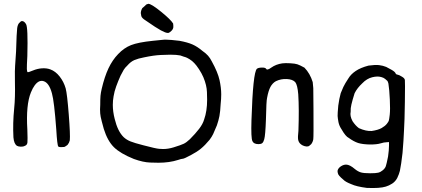

<svg xmlns="http://www.w3.org/2000/svg" viewBox="-20 -757 2196 998"><path d="M83 -640.6Q87.9 -646.5 92.8 -647.5Q105.5 -648.4 115.2 -631.8Q126 -616.2 122.1 -465.8Q119.1 -413.1 119.6 -398.4Q120.1 -383.8 124 -381.8Q127.9 -380.9 151.4 -390.6Q174.8 -400.4 198.7 -401.9Q222.7 -403.3 241.2 -396.5Q268.6 -386.7 290 -359.4Q311.5 -332 321.3 -297.9Q329.1 -268.6 337.4 -162.1Q345.7 -55.7 342.8 -27.3Q339.8 -14.6 331.1 -3.9Q321.3 3.9 314.5 6.8Q306.6 7.8 296.9 7.8Q287.1 7.8 283.2 4.9Q277.3 -1 272.5 -84Q261.7 -230.5 250 -271.5Q235.4 -326.2 207 -335Q196.3 -338.9 183.6 -334Q159.2 -322.3 140.6 -276.4Q114.3 -211.9 122.1 -84Q124 -30.3 122.6 -16.6Q121.1 -2.9 109.4 1Q100.6 5.9 87.9 5.4Q75.2 4.9 68.4 1Q52.7 -8.8 49.8 -43Q45.9 -116.2 53.7 -193.4Q59.6 -250 57.6 -331.1Q56.6 -398.4 58.6 -416Q60.5 -435.5 63.5 -489.3Q66.4 -588.9 69.3 -610.8Q72.3 -632.8 83 -640.6Z M501 -211.9Q501 -243.2 502.4 -259.3Q503.9 -275.4 508.8 -295.9Q523.4 -358.4 543.9 -401.9Q564.5 -445.3 593.8 -475.6Q624 -507.8 661.1 -522.5Q698.2 -537.1 774.4 -544.9Q796.9 -546.9 813 -548.8Q829.1 -550.8 834 -550.8H842.8Q852.5 -550.8 871.6 -549.3Q890.6 -547.9 913.1 -544.9Q955.1 -537.1 980.5 -525.9Q1005.9 -514.6 1031.2 -493.2Q1050.8 -479.5 1061.5 -467.3Q1072.3 -455.1 1081.1 -437.5Q1112.3 -380.9 1121.1 -340.8Q1129.9 -300.8 1129.9 -266.6Q1129.9 -243.2 1127 -216.8Q1125 -176.8 1120.6 -153.8Q1116.2 -130.9 1107.4 -105.5Q1094.7 -74.2 1087.9 -60.1Q1081.1 -45.9 1069.3 -30.3Q1045.9 -2 1024.4 15.6Q1002.9 33.2 972.7 48.8Q956.1 57.6 944.8 63Q933.6 68.4 928.7 68.4Q925.8 68.4 920.4 69.8Q915 71.3 906.2 74.2Q860.4 88.9 803.7 88.9Q796.9 88.9 760.7 87.9Q724.6 86.9 675.8 69.3Q605.5 41 572.3 8.3Q539.1 -24.4 519.5 -86.9Q506.8 -132.8 503.4 -149.4Q500 -166 500 -188.5Q500 -199.2 501 -211.9ZM576.2 -138.7Q591.8 -74.2 623 -43.9Q637.7 -30.3 658.2 -22Q678.7 -13.7 724.6 -2Q791 15.6 807.6 16.6Q824.2 17.6 828.1 17.6Q854.5 17.6 882.8 8.8Q920.9 -2.9 935.1 -9.8Q949.2 -16.6 966.8 -33.2Q996.1 -62.5 1015.1 -87.4Q1034.2 -112.3 1041 -135.7Q1056.6 -179.7 1056.6 -238.3Q1056.6 -243.2 1055.7 -278.3Q1054.7 -313.5 1037.1 -355.5Q1028.3 -376 1014.2 -397.5Q1000 -418.9 990.2 -428.7Q979.5 -440.4 965.3 -449.2Q951.2 -458 941.4 -460.9Q938.5 -460.9 931.2 -463.9Q923.8 -466.8 917 -468.8Q898.4 -472.7 865.2 -472.7Q851.6 -472.7 815.9 -471.2Q780.3 -469.7 729.5 -459Q698.2 -453.1 678.7 -444.8Q659.2 -436.5 641.6 -416Q629.9 -405.3 623 -394Q616.2 -382.8 606.4 -363.3Q593.8 -335 584 -308.1Q574.2 -281.2 570.3 -255.9Q566.4 -234.4 566.4 -211.9Q566.4 -176.8 576.2 -138.7ZM719.7 -714.8Q724.6 -718.8 730 -723.6Q735.4 -728.5 740.2 -733.4Q742.2 -734.4 746.6 -735.8Q751 -737.3 752 -737.3Q770.5 -734.4 818.8 -694.8Q867.2 -655.3 879.9 -634.8Q880.9 -628.9 880.9 -624V-615.2Q879.9 -605.5 871.1 -596.7Q862.3 -587.9 855.5 -585.9H851.6Q840.8 -585.9 816.4 -599.1Q792 -612.3 737.3 -650.4Q716.8 -663.1 714.4 -673.8Q711.9 -684.6 711.9 -688.5Q711.9 -701.2 719.7 -714.8Z M1447.3 -427.7Q1462.9 -429.7 1488.3 -428.2Q1513.7 -426.8 1525.4 -422.9Q1538.1 -418.9 1562.5 -405.3Q1591.8 -375 1605.5 -330.1L1608.4 -298.8L1609.4 -188.5Q1610.4 -46.9 1608.4 -33.2Q1606.4 -19.5 1597.7 -7.8Q1586.9 2.9 1581.1 3.9Q1573.2 5.9 1561 2Q1548.8 -2 1542 -8.8Q1532.2 -17.6 1529.8 -30.8Q1527.3 -43.9 1531.2 -77.1Q1535.2 -191.4 1530.3 -266.6Q1526.4 -315.4 1514.6 -330.1Q1501 -344.7 1470.7 -346.2Q1440.4 -347.7 1414.1 -335Q1396.5 -325.2 1385.7 -305.2Q1375 -285.2 1368.2 -248Q1364.3 -233.4 1362.3 -135.7Q1359.4 -53.7 1353.5 -33.2Q1349.6 -18.6 1343.3 -13.2Q1336.9 -7.8 1324.2 -7.8Q1298.8 -7.8 1292 -23.4Q1284.2 -40 1287.1 -131.8Q1294.9 -380.9 1315.4 -399.4Q1322.3 -405.3 1340.8 -405.8Q1359.4 -406.2 1363.3 -399.4Q1368.2 -389.6 1389.6 -405.3Q1414.1 -422.9 1447.3 -427.7Z M1895.5 -416Q1930.7 -420.9 1950.7 -418.5Q1970.7 -416 1987.3 -409.2Q1998 -404.3 2015.6 -394Q2033.2 -383.8 2036.1 -376Q2038.1 -370.1 2045.9 -369.1Q2053.7 -368.2 2069.3 -358.4Q2083 -350.6 2084.5 -341.3Q2085.9 -332 2084.5 -227.5Q2083 -123 2080.1 -81.1Q2078.1 -37.1 2077.1 -25.4Q2075.2 8.8 2072.3 38.1Q2068.4 73.2 2065.4 91.8Q2062.5 110.4 2058.6 130.9Q2054.7 147.5 2044.9 168Q2035.2 186.5 2018.6 197.3Q2002 208 1985.4 212.9Q1954.1 222.7 1886.7 219.7Q1833 212.9 1805.7 200.2Q1775.4 188.5 1764.6 176.8Q1737.3 154.3 1736.3 143.6Q1732.4 130.9 1737.3 123Q1742.2 113.3 1754.4 106Q1766.6 98.6 1779.3 98.6Q1797.9 98.6 1825.2 122.1Q1840.8 134.8 1856 139.2Q1871.1 143.6 1904.3 143.6Q1933.6 143.6 1945.8 140.6Q1958 137.7 1969.7 127.9Q1981.4 118.2 1985.4 106.9Q1989.3 95.7 1997.1 56.6Q2002 22.5 2002 0V-18.6L1989.3 -17.6Q1976.6 -17.6 1958 -11.7Q1939.5 -5.9 1902.3 -5.9Q1864.3 -6.8 1841.8 -13.7Q1818.4 -21.5 1793 -40Q1776.4 -47.9 1755.9 -84Q1743.2 -102.5 1739.3 -122.1Q1735.4 -143.6 1734.9 -154.3Q1734.4 -165 1738.3 -208Q1743.2 -245.1 1751 -272.5Q1757.8 -288.1 1764.6 -304.7Q1773.4 -323.2 1791 -349.6Q1803.7 -371.1 1829.1 -388.2Q1854.5 -405.3 1895.5 -416ZM1961.9 -356.4Q1942.4 -362.3 1915 -355.5Q1886.7 -348.6 1863.3 -324.2Q1836.9 -299.8 1823.2 -272.5Q1811.5 -235.4 1806.6 -213.9Q1801.8 -194.3 1802.7 -175.8Q1797.9 -154.3 1812.5 -127Q1828.1 -103.5 1845.7 -90.8Q1882.8 -74.2 1912.1 -76.2Q1945.3 -81.1 1963.4 -91.3Q1981.4 -101.6 1990.7 -113.3Q2000 -125 2001 -129.9Q2002.9 -135.7 2005.9 -161.1Q2008.8 -187.5 2006.3 -239.7Q2003.9 -292 1999 -322.3Q1997.1 -330.1 1994.1 -335.9Q1990.2 -339.8 1981.9 -346.7Q1973.6 -353.5 1961.9 -356.4Z"/></svg>

Font: JasonHandwriting4
Style: Regular
Weight: 400
Version: Version 1.01.21